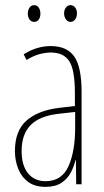

<svg xmlns="http://www.w3.org/2000/svg" viewBox="-20 -716 406 746"><path d="M177 -537Q240 -537 268.5 -496.5Q297 -456 297 -358V0H276L275 -93H273Q267 -68 254.5 -44.5Q242 -21 218.5 -5.5Q195 10 157 10Q115 10 89 -9.5Q63 -29 50.5 -61Q38 -93 38 -129Q38 -208 83 -247.5Q128 -287 210 -297L271 -304V-355Q271 -445 249 -478.5Q227 -512 177 -512Q159 -512 135 -506Q111 -500 83 -483L72 -505Q123 -537 177 -537ZM209 -274Q135 -266 99.5 -230.5Q64 -195 64 -129Q64 -73 89 -42.5Q114 -12 157 -12Q220 -12 246 -70Q272 -128 272 -220V-281ZM88 -663Q88 -676 94.5 -686Q101 -696 113 -696Q124 -696 130.5 -686.5Q137 -677 137 -663Q137 -649 130.5 -640Q124 -631 113 -631Q101 -631 94.5 -640.5Q88 -650 88 -663ZM229 -664Q229 -677 236 -686.5Q243 -696 254 -696Q265 -696 272 -687Q279 -678 279 -664Q279 -650 272 -640.5Q265 -631 254 -631Q243 -631 236 -641Q229 -651 229 -664Z"/></svg>

Font: Noto Sans Gujarati UI ExtraCondensed Thin
Style: Regular
Weight: 100
Width: 2
Designer: Jelle Bosma - Monotype Design Team, Universal Thirst
Foundry: Monotype Imaging Inc.
Version: Version 2.106; ttfautohint (v1.8.4.7-5d5b)